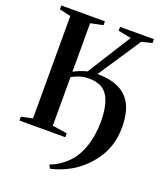

<svg xmlns="http://www.w3.org/2000/svg" viewBox="-170 -849 975 1165"><g transform="rotate(20 318.0 -266.0)"><path d="M294.5 211.5 283 187.5Q299.5 184 325.2 169.5Q351 155 378.2 131.2Q405.5 107.5 425.5 77.5Q446.5 46 460.5 7Q474.5 -32 481.2 -74.2Q488 -116.5 488 -157.5Q488.5 -270 453.2 -327Q418 -384 333.5 -384Q297 -384 270.5 -375Q244 -366 222 -353.5V-40L317 -25V0H21V-25L94 -40V-701.5L21 -718V-743H302.5V-718L222 -701.5V-388Q234.5 -395.5 249.8 -402Q265 -408.5 280.2 -413.8Q295.5 -419 307.5 -421.5L484 -701.5L400.5 -718V-743H619V-718L552 -701.5L369.5 -427Q440.5 -427 489 -408.8Q537.5 -390.5 566.5 -357Q595.5 -323.5 608 -277Q620.5 -230.5 620.5 -174Q620.5 -108 603 -55.2Q585.5 -2.5 556.2 38.5Q527 79.5 491 112Q456.5 143 420.2 163.2Q384 183.5 351.5 195Q319 206.5 294.5 211.5Z"/></g></svg>

Font: Merriweather 120pt SemiBold
Style: Regular
Weight: 600
Version: Version 2.100